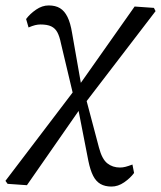

<svg xmlns="http://www.w3.org/2000/svg" viewBox="-74 -508 592 706"><path d="M-46 168 -54 157 200 -177 211 -186 421 -484 492 -479 498 -467 226 -112 217 -103 25 173ZM199 -143 150 -349Q145 -374 137 -389Q129 -404 114.5 -411Q100 -418 75 -418Q65 -418 55 -415.5Q45 -413 31 -407L22 -438Q36 -457 58.5 -472.5Q81 -488 105 -488Q130 -488 146.5 -478Q163 -468 174 -446Q185 -424 191 -387L230 -165H234ZM336 178Q312 178 295.5 168.5Q279 159 268.5 138.5Q258 118 251 84L209 -131H203L241 -150L290 35Q301 77 320.5 92.5Q340 108 367 108Q377 108 387 105.5Q397 103 413 97L419 128Q405 147 382.5 162.5Q360 178 336 178Z"/></svg>

Font: Source Serif 4
Style: Italic
Weight: 400
Italic angle: -12°
Designer: Frank Grießhammer
Foundry: Adobe Systems Incorporated
Version: Version 4.004;hotconv 1.0.116;makeotfexe 2.5.65601